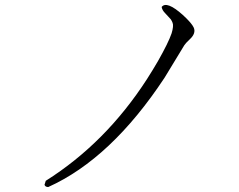

<svg xmlns="http://www.w3.org/2000/svg" viewBox="-20 -737 960 772"><path d="M174 15Q162 15 159 6L164 -10Q405 -162 571 -419Q594 -455 615 -491Q657 -565 670 -603Q679 -633 674 -645Q672 -651 667 -659Q664 -663 644 -684Q632 -696 630 -709Q650 -735 715 -677Q751 -644 759 -626Q769 -603 743 -579Q725 -562 721 -555L642 -425Q427 -99 174 15Z"/></svg>

Font: cwTeXKai
Style: Medium
Weight: 500
Version: Version 1.17